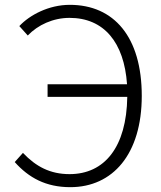

<svg xmlns="http://www.w3.org/2000/svg" viewBox="-20 -762 667 795"><path d="M177 -361H507C504 -153 413 -41 268 -41C188 -41 129 -72 75 -129L41 -91C99 -26 170 13 271 13C447 13 567 -124 567 -365C567 -609 452 -742 269 -742C182 -742 103 -700 60 -654L95 -615C137 -659 200 -688 268 -688C410 -688 494 -587 506 -413H177Z"/></svg>

Font: Noto Sans HK Light
Style: Regular
Weight: 300
Designer: Ryoko NISHIZUKA 西塚涼子 (kana, bopomofo & ideographs); Paul D. Hunt (Latin, Greek & Cyrillic); Sandoll Communications 산돌커뮤니
Foundry: Adobe
Version: Version 2.004;hotconv 1.0.118;makeotfexe 2.5.65603